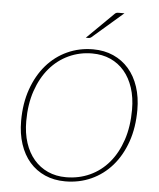

<svg xmlns="http://www.w3.org/2000/svg" viewBox="-61 -970 853 1029"><g transform="rotate(5 366.0 -455.5)"><path d="M680.5 -407.5Q680.5 -313 653.8 -236.5Q627 -160 579.8 -105.8Q532.5 -51.5 468 -22.2Q403.5 7 328 7Q268 7 219.2 -14.5Q170.5 -36 136.2 -75.5Q102 -115 83.5 -171Q65 -227 65 -295.5Q65 -390 92 -466.5Q119 -543 166.2 -597.5Q213.5 -652 277.8 -681.5Q342 -711 416.5 -711Q477 -711 525.8 -689.2Q574.5 -667.5 609 -627.8Q643.5 -588 662 -532Q680.5 -476 680.5 -407.5ZM652 -407Q652 -472 635 -524Q618 -576 587 -612.5Q556 -649 512 -668.8Q468 -688.5 413.5 -688.5Q346 -688.5 287.2 -661.2Q228.5 -634 185.2 -583.2Q142 -532.5 117.2 -460Q92.5 -387.5 92.5 -297Q92.5 -232 109.5 -180Q126.5 -128 157.8 -91.5Q189 -55 232.8 -35.2Q276.5 -15.5 330.5 -15.5Q399.5 -15.5 458.5 -42.5Q517.5 -69.5 560.5 -120.2Q603.5 -171 627.8 -243.5Q652 -316 652 -407ZM566.5 -918 400 -774Q394 -769.5 387 -769.5H371.5L513 -909Q518 -914.5 522.8 -916.2Q527.5 -918 536 -918Z"/></g></svg>

Font: Lato ExtraLight
Style: Italic
Weight: 275
Italic angle: -7°
Designer: Lukasz Dziedzic with Adam Twardoch and Botio Nikoltchev
Foundry: tyPoland Lukasz Dziedzic
Version: Version 2.015; 2015-08-06; http://www.latofonts.com/